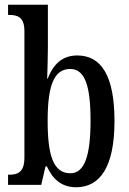

<svg xmlns="http://www.w3.org/2000/svg" viewBox="-20 -780 544 810"><path d="M301 10C402 10 463 -76 463 -269C463 -461 407 -546 306 -546C241 -546 204 -507 181 -448H179C180 -479 182 -542 182 -578V-760H14V-717H19C54 -717 83 -708 83 -649V-115C83 -52 53 -43 20 -43H14V0H154L172 -78H178C201 -26 239 10 301 10ZM277 -49C204 -49 181 -127 181 -270C181 -413 205 -489 276 -489C338 -489 362 -419 362 -271C362 -127 338 -49 277 -49Z"/></svg>

Font: Noto Serif Armenian ExtraCondensed Medium
Style: Regular
Weight: 500
Width: 2
Designer: Monotype Design Team
Foundry: Monotype Imaging Inc.
Version: Version 2.008